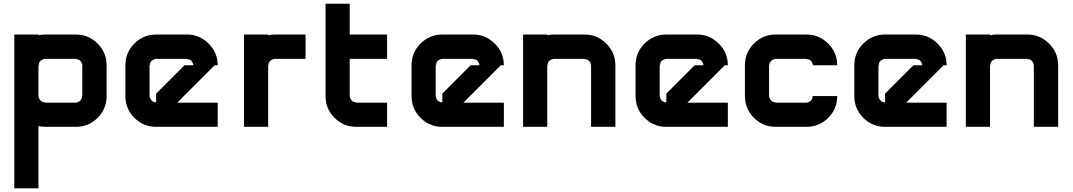

<svg xmlns="http://www.w3.org/2000/svg" viewBox="-20 -687 5812 1040"><path d="M188.3 -4.2V333.3H57.5V-500H188.3V-495.8Q205.8 -500 224.2 -500H390.8Q460 -500 508.8 -450.8Q557.5 -401.7 557.5 -333.3V-166.7Q557.5 -97.5 508.8 -48.8Q460 0 390.8 0H224.2Q205.8 0 188.3 -4.2ZM390.8 -130.8Q404.2 -132.5 414.2 -141.7Q424.2 -150.8 424.2 -166.7H425.8V-333.3Q424.2 -346.7 415.4 -356.7Q406.7 -366.7 390.8 -366.7V-368.3H224.2Q210.8 -366.7 200.4 -357.9Q190 -349.2 190 -333.3H188.3V-166.7Q190 -153.3 199.2 -142.9Q208.3 -132.5 224.2 -132.5V-130.8Z M940 -130.8H1159.2V0H825.8Q756.7 0 707.9 -48.8Q659.2 -97.5 659.2 -166.7V-333.3Q659.2 -402.5 707.9 -451.2Q756.7 -500 825.8 -500H992.5Q1060.8 -500 1110 -450.8Q1159.2 -401.7 1159.2 -333.3H1142.5L975.8 -166.7ZM825.8 -132.5V-180L979.2 -333.3H1027.5Q1025.8 -346.7 1017.1 -356.7Q1008.3 -366.7 992.5 -366.7V-368.3H825.8Q812.5 -366.7 802.1 -357.9Q791.7 -349.2 791.7 -333.3H790V-166.7Q791.7 -153.3 800.8 -142.9Q810 -132.5 825.8 -132.5Z M1468.3 -500H1635V-368.3H1468.3Q1455 -366.7 1444.6 -357.9Q1434.2 -349.2 1434.2 -333.3H1432.5V0H1301.7V-500H1432.5V-495.8Q1450 -500 1468.3 -500Z M1910 0Q1840.8 0 1792.1 -48.8Q1743.3 -97.5 1743.3 -166.7V-666.7H1874.2V-500H2076.7V-368.3H1874.2V-166.7Q1875.8 -153.3 1885 -142.9Q1894.2 -132.5 1910 -132.5V-130.8H2076.7V0Z M2490 -130.8H2709.2V0H2375.8Q2306.7 0 2257.9 -48.8Q2209.2 -97.5 2209.2 -166.7V-333.3Q2209.2 -402.5 2257.9 -451.2Q2306.7 -500 2375.8 -500H2542.5Q2610.8 -500 2660 -450.8Q2709.2 -401.7 2709.2 -333.3H2692.5L2525.8 -166.7ZM2375.8 -132.5V-180L2529.2 -333.3H2577.5Q2575.8 -346.7 2567.1 -356.7Q2558.3 -366.7 2542.5 -366.7V-368.3H2375.8Q2362.5 -366.7 2352.1 -357.9Q2341.7 -349.2 2341.7 -333.3H2340V-166.7Q2341.7 -153.3 2350.8 -142.9Q2360 -132.5 2375.8 -132.5Z M2944.2 0H2813.3V-500H2944.2V-495.8Q2961.7 -500 2980 -500H3146.7Q3215 -500 3264.2 -450.8Q3313.3 -401.7 3313.3 -333.3V0H3181.7V-333.3Q3180 -346.7 3171.2 -356.7Q3162.5 -366.7 3146.7 -366.7V-368.3H2980Q2966.7 -366.7 2956.2 -357.9Q2945.8 -349.2 2945.8 -333.3H2944.2Z M3703.3 -130.8H3922.5V0H3589.2Q3520 0 3471.3 -48.8Q3422.5 -97.5 3422.5 -166.7V-333.3Q3422.5 -402.5 3471.3 -451.2Q3520 -500 3589.2 -500H3755.8Q3824.2 -500 3873.3 -450.8Q3922.5 -401.7 3922.5 -333.3H3905.8L3739.2 -166.7ZM3589.2 -132.5V-180L3742.5 -333.3H3790.8Q3789.2 -346.7 3780.4 -356.7Q3771.7 -366.7 3755.8 -366.7V-368.3H3589.2Q3575.8 -366.7 3565.4 -357.9Q3555 -349.2 3555 -333.3H3553.3V-166.7Q3555 -153.3 3564.2 -142.9Q3573.3 -132.5 3589.2 -132.5Z M4383.3 -333.3Q4381.7 -346.7 4372.9 -356.7Q4364.2 -366.7 4348.3 -366.7V-368.3H4181.7Q4168.3 -366.7 4157.9 -357.9Q4147.5 -349.2 4147.5 -333.3H4145.8V-166.7Q4147.5 -153.3 4156.7 -142.9Q4165.8 -132.5 4181.7 -132.5V-130.8H4348.3Q4361.7 -132.5 4371.7 -141.7Q4381.7 -150.8 4381.7 -166.7H4515Q4515 -97.5 4466.2 -48.8Q4417.5 0 4348.3 0H4181.7Q4112.5 0 4063.8 -48.8Q4015 -97.5 4015 -166.7V-333.3Q4015 -402.5 4063.8 -451.2Q4112.5 -500 4181.7 -500H4348.3Q4416.7 -500 4465.8 -450.8Q4515 -401.7 4515 -333.3Z M4888.3 -130.8H5107.5V0H4774.2Q4705 0 4656.2 -48.8Q4607.5 -97.5 4607.5 -166.7V-333.3Q4607.5 -402.5 4656.2 -451.2Q4705 -500 4774.2 -500H4940.8Q5009.2 -500 5058.3 -450.8Q5107.5 -401.7 5107.5 -333.3H5090.8L4924.2 -166.7ZM4774.2 -132.5V-180L4927.5 -333.3H4975.8Q4974.2 -346.7 4965.4 -356.7Q4956.7 -366.7 4940.8 -366.7V-368.3H4774.2Q4760.8 -366.7 4750.4 -357.9Q4740 -349.2 4740 -333.3H4738.3V-166.7Q4740 -153.3 4749.2 -142.9Q4758.3 -132.5 4774.2 -132.5Z M5342.5 0H5211.7V-500H5342.5V-495.8Q5360 -500 5378.3 -500H5545Q5613.3 -500 5662.5 -450.8Q5711.7 -401.7 5711.7 -333.3V0H5580V-333.3Q5578.3 -346.7 5569.6 -356.7Q5560.8 -366.7 5545 -366.7V-368.3H5378.3Q5365 -366.7 5354.6 -357.9Q5344.2 -349.2 5344.2 -333.3H5342.5Z"/></svg>

Font: 0xA000-Squareish
Style: Squareish-Bold
Weight: 700
Version: Version 0.1